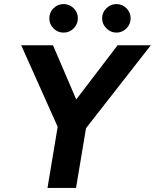

<svg xmlns="http://www.w3.org/2000/svg" viewBox="-20 -922 760 942"><path d="M263 -300 84 -700H240L354 -434L557 -700H720L402 -293L353 0H213ZM222 -832Q222 -861 242.5 -881.5Q263 -902 292 -902Q321 -902 341.5 -881.5Q362 -861 362 -832Q362 -804 341.5 -783Q321 -762 292 -762Q263 -762 242.5 -782.5Q222 -803 222 -832ZM551 -902Q580 -902 600.5 -881.5Q621 -861 621 -832Q621 -804 600.5 -783Q580 -762 551 -762Q523 -762 502 -783Q481 -804 481 -832Q481 -861 502 -881.5Q523 -902 551 -902Z"/></svg>

Font: Oak Sans
Style: Bold Italic
Weight: 700
Italic angle: -9.5°
Foundry: Erik Kennedy, Walven
Version: Version 1.000